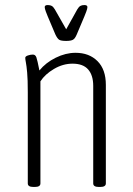

<svg xmlns="http://www.w3.org/2000/svg" viewBox="-20 -738 525 760"><path d="M112 2Q90 2 90 -12V-373Q90 -424 87.5 -451Q85 -478 82.5 -490.5Q80 -503 80 -509Q80 -515 90.5 -518.5Q101 -522 110 -522Q120 -522 124 -511Q128 -500 136 -459Q161 -490 200.5 -509.5Q240 -529 279 -529Q333 -529 366 -496Q399 -463 399 -402V-12Q399 2 377 2H371Q349 2 349 -12V-398Q349 -440 329 -463Q309 -486 267 -486Q229 -486 193.5 -465Q158 -444 140 -416V-12Q140 2 118 2ZM314 -718Q326 -718 326 -710Q326 -704 321.5 -692Q317 -680 314 -673L284 -602Q277 -585 268.5 -580.5Q260 -576 242 -576Q222 -576 214.5 -580.5Q207 -585 199 -602L169 -673Q166 -680 161.5 -692Q157 -704 157 -710Q157 -718 169 -718Q179 -718 185 -714.5Q191 -711 197 -701L242 -622L286 -701Q292 -711 298 -714.5Q304 -718 314 -718Z"/></svg>

Font: Asap Condensed ExtraLight
Style: Regular
Weight: 200
Width: 3
Designer: Pablo Cosgaya
Foundry: Omnibus-Type
Version: Version 3.001; ttfautohint (v1.8.4.7-5d5b)